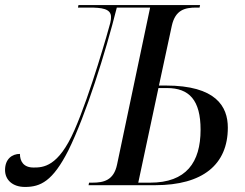

<svg xmlns="http://www.w3.org/2000/svg" viewBox="-67 -734 972 761"><path d="M32 7C94 7 142 -16 204 -138C274 -280 351 -525 396 -704H528L397 -82C384 -19 344 -10 299 -10H286L284 0H548C737 0 836 -82 836 -228C836 -312 789 -395 590 -395H563L614 -632C628 -695 666 -704 711 -704H724L726 -714H244L242 -704H287C335 -704 373 -700 373 -667C373 -661 373 -655 370 -643C364 -619 291 -361 228 -218C164 -72 104 -70 66 -70C26 -70 12 -95 12 -124C-19 -124 -47 -104 -47 -60C-47 -21 -17 7 32 7ZM528 -10H481L561 -385H595C683 -385 728 -337 728 -220C728 -90 671 -10 528 -10Z"/></svg>

Font: Noto Serif Display
Style: Italic
Weight: 400
Italic angle: -12°
Designer: Monotype Design Team
Foundry: Monotype Imaging Inc.
Version: Version 2.009